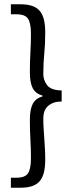

<svg xmlns="http://www.w3.org/2000/svg" viewBox="-20 -728 343 900"><path d="M31 152V105H57Q98 105 111.5 84Q125 63 125 14Q125 -32 122.5 -74Q120 -116 120 -167Q120 -215 133.5 -241Q147 -267 179 -276V-280Q147 -289 133.5 -314.5Q120 -340 120 -389Q120 -440 122.5 -482Q125 -524 125 -570Q125 -619 111.5 -640Q98 -661 57 -661H31V-708H75Q105 -708 127 -701.5Q149 -695 163.5 -680Q178 -665 185 -639.5Q192 -614 192 -575Q192 -520 187.5 -476Q183 -432 183 -381Q183 -352 201 -328.5Q219 -305 269 -304V-252Q244 -252 227.5 -245Q211 -238 201 -227Q191 -216 187 -202.5Q183 -189 183 -174Q183 -149 184.5 -126Q186 -103 187.5 -80Q189 -57 190.5 -32.5Q192 -8 192 19Q192 58 185 83.5Q178 109 163.5 124Q149 139 127 145.5Q105 152 75 152Z"/></svg>

Font: Processing Sans Pro
Style: Regular
Weight: 400
Designer: Paul D. Hunt
Foundry: Adobe Systems Incorporated
Version: Version 2.020;PS 2.000;hotconv 1.0.86;makeotf.lib2.5.63406